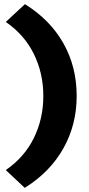

<svg xmlns="http://www.w3.org/2000/svg" viewBox="-20 -722 431 928"><path d="M189.4 -258Q189.4 -367.8 143.7 -460.9Q98 -554 8 -616L100.6 -702Q222.6 -626 286.6 -512.5Q350.6 -399 350.6 -258Q350.6 -119 286.1 -4.5Q221.6 110 99.6 186L8 100Q98 38 143.7 -55.1Q189.4 -148.2 189.4 -258Z"/></svg>

Font: Easer Grotesk Variable
Style: Regular
Weight: 400
Designer: Boardeaser, Bonnie Shaver-Troup, Thomas Jockin
Foundry: Lexend
Version: Version 1.001;Glyphs 3.1.2 (3151)